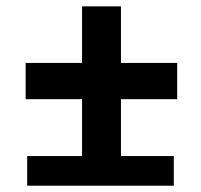

<svg xmlns="http://www.w3.org/2000/svg" viewBox="-20 -590 639 610"><path d="M66.4 0V-94.2H240.7V-274.9H61.5V-390.1H240.7V-569.8H364.3V-390.1H543V-274.9H364.3V-94.2H532.2V0Z"/></svg>

Font: UDEV Gothic 35
Style: Bold
Weight: 700
Version: v2.1.0; ttfautohint (v1.8.4.7-5d5b-dirty) -l 6 -r 45 -G 200 